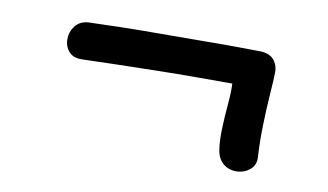

<svg xmlns="http://www.w3.org/2000/svg" viewBox="-42 -500 734 430"><g transform="rotate(10 325.0 -284.5)"><path d="M556 -189Q558 -169 544.5 -158Q531 -147 513 -147Q496 -147 483.5 -157.5Q471 -168 468 -189Q465 -209 466 -236.5Q467 -264 469.5 -292Q472 -320 471 -339Q439 -339 393 -339Q347 -339 297 -338Q247 -337 203 -336Q159 -335 131 -334Q111 -333 100.5 -344.5Q90 -356 90 -373Q90 -390 100.5 -403.5Q111 -417 131 -418Q157 -419 201.5 -420Q246 -421 297 -421Q348 -421 396 -421.5Q444 -422 477.5 -421.5Q511 -421 519 -421Q540 -421 550.5 -409.5Q561 -398 561 -381Q561 -365 558.5 -331.5Q556 -298 555 -259.5Q554 -221 556 -189Z"/></g></svg>

Font: Playpen Sans Deva
Style: Regular
Weight: 400
Designer: Pooja Saxena, Gunjan Panchal, Laura Meseguer, Veronika Burian, José Scaglione
Foundry: TypeTogether
Version: Version 2.000